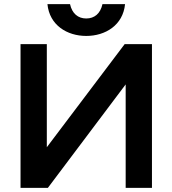

<svg xmlns="http://www.w3.org/2000/svg" viewBox="-20 -915 840 935"><path d="M720 -700H587L208 -198V-700H80V0H213L592 -504V0H720ZM211 -895C221 -792 307 -740 400 -740C493 -740 579 -792 589 -895H479C469 -849 440 -825 400 -825C360 -825 331 -849 321 -895Z"/></svg>

Font: KT Kiyosuna Sans Bold
Style: Regular
Weight: 700
Designer: [Zen Kaku Gothic] Yoshimichi Ohira
Version: Version 1.010;Glyphs 3.1.2 (3151)